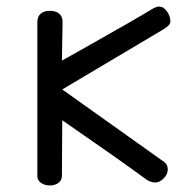

<svg xmlns="http://www.w3.org/2000/svg" viewBox="-20 -561 571 586"><path d="M94 -23V-494Q94 -510 104 -519Q114 -528 132 -528Q150 -528 160.5 -519.5Q171 -511 171 -494L169 -376L242 -417Q393 -502 442 -532Q457 -541 465 -541Q479 -541 489.5 -526.5Q500 -512 500 -495Q500 -484 478 -471L170 -288L482 -66Q492 -58 492 -44Q492 -29 479.5 -16.5Q467 -4 454 -4Q439 -4 424 -15Q354 -67 170 -194L169 -24Q169 -11 158.5 -3Q148 5 132 5Q116 5 105 -3Q94 -11 94 -23Z"/></svg>

Font: Mali
Style: Regular
Weight: 400
Version: Version 1.000; ttfautohint (v1.6)